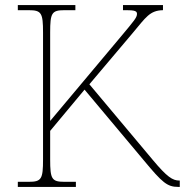

<svg xmlns="http://www.w3.org/2000/svg" viewBox="-20 -734 726 754"><path d="M50 0H278V-20H233C183 -20 177 -31 177 -108V-220L312 -382L545 -104C618 -16 637 0 680 0H686V-25H684C658 -25 636 -39 580 -106L331 -403L500 -603C553 -666 568 -693 620 -694V-714H463V-694C500 -694 518 -694 518 -680C518 -665 507 -653 457 -593L177 -259V-606C177 -683 183 -694 233 -694H276V-714H50V-694H93C143 -694 149 -683 149 -606V-108C149 -31 143 -20 93 -20H50Z"/></svg>

Font: Noto Serif Malayalam Thin
Style: Regular
Weight: 100
Designer: Indian type Foundry, Jelle Bosma, Monotype Design Team
Foundry: Monotype Imaging Inc.
Version: Version 2.104